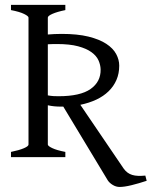

<svg xmlns="http://www.w3.org/2000/svg" viewBox="-20 -635 613 776"><path d="M210.9 -457Q201.2 -457 192.1 -456.8Q183.1 -456.5 173.3 -456.1V-249.5Q186.5 -247.1 196.3 -246.6Q206.1 -246.1 216.8 -246.1Q304.7 -246.1 346.2 -275.4Q387.7 -304.7 386.7 -354.5Q386.2 -373 377.9 -391.4Q369.6 -409.7 349.4 -424.3Q329.1 -439 295.4 -448Q261.7 -457 210.9 -457ZM572.8 95.7Q540.5 106.4 511.5 113.5Q482.4 120.6 463.4 120.6Q449.2 120.6 435.8 112.5Q422.4 104.5 415.5 93.8L235.8 -204.1H225.1Q212.4 -204.1 199.7 -205.3Q187 -206.5 173.3 -209.5V-50.8Q173.3 -44.9 191.2 -36.4Q209 -27.8 244.1 -21V0H24.4V-21Q57.6 -27.8 76.4 -35.9Q95.2 -43.9 95.2 -50.8V-564Q95.2 -569.8 77.4 -578.6Q59.6 -587.4 24.4 -594.2V-615.2H244.1V-594.2Q210.9 -587.4 192.1 -579.1Q173.3 -570.8 173.3 -564V-495.6Q186 -496.6 200 -497.3Q213.9 -498 229 -498Q293 -498 337.4 -487.1Q381.8 -476.1 409.4 -458Q437 -439.9 449.5 -416.7Q461.9 -393.6 461.9 -369.6Q461.9 -337.9 450.7 -312Q439.5 -286.1 418.9 -266.1Q398.4 -246.1 369.4 -232.4Q340.3 -218.8 304.7 -211.4L479.5 45.9Q486.8 56.2 495.4 62.5Q503.9 68.8 514.4 72Q524.9 75.2 537.8 75.7Q550.8 76.2 567.4 74.7Z"/></svg>

Font: Gentium Plus Phon
Style: Regular
Weight: 400
Designer: J. Victor Gaultney, Annie Olsen, Iska Routamaa, Becca Hirsbrunner
Foundry: SIL International
Version: Version 5.000